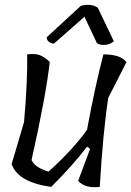

<svg xmlns="http://www.w3.org/2000/svg" viewBox="-20 -770 541 791"><path d="M339 -236V-238Q372 -416 406 -546Q477 -546 501 -514L426 -367Q404 -224 391 0Q330 7 302 -25L351 -156L339 -166Q279 -88 191 0Q54 -19 28 -94L79 -267Q94 -437 92 -546Q123 -550 142 -543.5Q161 -537 185 -515Q169 -373 110 -111Q123 -80 180 -63Q280 -153 339 -236ZM328 -701 202 -590Q174 -594 172 -616L313 -746Q357 -757 383 -738L449 -600Q433 -586 411 -585Q389 -584 379 -593Z"/></svg>

Font: Tillana
Style: Regular
Weight: 400
Designer: Lipi Raval (Devanagari, Latin), Jonny Pinhorn (Latin)
Foundry: Indian Type Foundry
Version: Version 2.003;PS 1.0;hotconv 1.0.79;makeotf.lib2.5.61930; tt